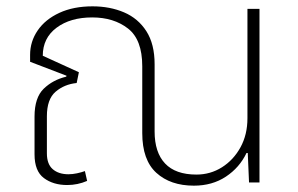

<svg xmlns="http://www.w3.org/2000/svg" viewBox="-20 -576 940 606"><path d="M192 8Q148 8 118.5 -14Q89 -36 89 -89V-208Q89 -268 118 -296Q147 -324 189 -334L190 -337L75 -381V-403Q75 -445 99 -480Q123 -515 167.5 -535.5Q212 -556 272 -556Q327 -556 371.5 -537Q416 -518 442 -477.5Q468 -437 468 -373V-161Q468 -95 501 -60Q534 -25 600 -25Q644 -25 680.5 -48Q717 -71 739 -111Q761 -151 761 -203V-548H799V0H766L762 -93H758Q736 -47 693 -18.5Q650 10 592 10Q518 10 473.5 -30.5Q429 -71 429 -156V-367Q429 -451 384 -486Q339 -521 271 -521Q202 -521 158.5 -488.5Q115 -456 115 -400L229 -348L222 -314Q183 -310 155.5 -286.5Q128 -263 128 -209V-92Q128 -58 146.5 -42Q165 -26 196 -26Q209 -26 223 -29Q237 -32 248 -36L255 -5Q225 8 192 8Z"/></svg>

Font: Noto Sans Thai ExtraLight
Style: Regular
Weight: 200
Designer: Monotype Design Team
Foundry: Monotype Imaging Inc.
Version: Version 2.001; ttfautohint (v1.8.4.7-5d5b)